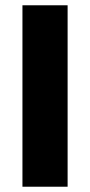

<svg xmlns="http://www.w3.org/2000/svg" viewBox="-20 -707 341 727"><path d="M65 0V-687H236V0Z"/></svg>

Font: Archivo SemiCondensed ExtraBold
Style: Regular
Weight: 800
Width: 4
Designer: Hector Gatti
Foundry: Omnibus-Type
Version: Version 2.001